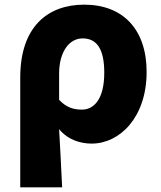

<svg xmlns="http://www.w3.org/2000/svg" viewBox="-20 -603 693 825"><path d="M67 202H247C243 120 239 38 234 -48C273 -1 327 14 374 14C494 14 610 -98 610 -294C610 -477 508 -583 342 -583C184 -583 67 -487 67 -270ZM332 -132C299 -132 267 -139 234 -174V-287C234 -378 276 -438 335 -438C397 -438 428 -391 428 -291C428 -177 384 -132 332 -132Z"/></svg>

Font: Noto Sans JP Black
Style: Regular
Weight: 900
Designer: Ryoko NISHIZUKA 西塚涼子 (kana, bopomofo & ideographs); Paul D. Hunt (Latin, Greek & Cyrillic); Sandoll Communications 산돌커뮤니
Foundry: Adobe
Version: Version 2.002;hotconv 1.0.116;makeotfexe 2.5.65601